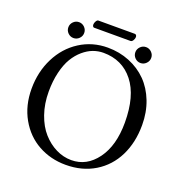

<svg xmlns="http://www.w3.org/2000/svg" viewBox="-139 -898 978 1032"><g transform="rotate(20 349.5 -382.5)"><path d="M122.8 -656Q109.4 -669.4 109.4 -688Q109.4 -706.5 122.8 -720Q136.2 -733.4 154.8 -733.4Q173.3 -733.4 186.8 -720Q200.2 -706.5 200.2 -688Q200.2 -669.4 186.8 -656Q173.3 -642.6 154.8 -642.6Q136.2 -642.6 122.8 -656ZM507.1 -653.1Q493.7 -666.5 493.7 -685.1Q493.7 -703.6 507.1 -717Q520.5 -730.5 539.1 -730.5Q557.6 -730.5 571 -717Q584.5 -703.6 584.5 -685.1Q584.5 -666.5 571 -653.1Q557.6 -639.6 539.1 -639.6Q520.5 -639.6 507.1 -653.1ZM334.5 -623.5Q304.7 -623.5 276.1 -613Q247.6 -602.5 220.5 -579.3Q193.4 -556.2 173.1 -522.5Q152.8 -488.8 140.6 -438.2Q128.4 -387.7 128.4 -327.1Q128.4 -257.3 148.9 -198.7Q169.4 -140.1 203.4 -102.1Q237.3 -64 279.8 -43Q322.3 -22 367.7 -22Q455.6 -22 512.9 -100.1Q570.3 -178.2 570.3 -309.6Q570.3 -461.9 506.3 -542.7Q442.4 -623.5 334.5 -623.5ZM662.1 -329.1Q662.1 -229.5 623.8 -152.1Q585.4 -74.7 513.7 -31.2Q441.9 12.2 348.1 12.2Q261.7 12.2 191.2 -26.9Q120.6 -65.9 78.6 -140.1Q36.6 -214.4 36.6 -310.1Q36.6 -407.2 76.7 -486.8Q116.7 -566.4 188 -612.1Q259.3 -657.7 347.2 -657.7Q414.1 -657.7 472.2 -634Q530.3 -610.4 572.3 -567.9Q614.3 -525.4 638.2 -463.9Q662.1 -402.3 662.1 -329.1ZM448.7 -732.9H240.7Q235.8 -732.9 233.2 -737.3Q230.5 -741.7 230.5 -747.6Q230.5 -756.8 236.3 -766.8Q242.2 -776.9 249 -776.9H457Q462.9 -776.9 465.8 -772.5Q468.8 -768.1 468.8 -762.2Q468.8 -752.9 462.6 -742.9Q456.5 -732.9 448.7 -732.9Z"/></g></svg>

Font: Libertinage
Style: b
Weight: 400
Designer: OSP
Foundry: OSP
Version: Version 1.0; 2008; OFL relea